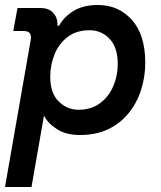

<svg xmlns="http://www.w3.org/2000/svg" viewBox="-23 -528 643 768"><path d="M-3 220 100 -369Q106 -404 72 -404H30L47 -496H138Q172 -496 189.5 -477Q207 -458 207 -431V-425H213Q234 -462 272.5 -485Q311 -508 369 -508Q451 -508 504.5 -448.5Q558 -389 558 -277Q558 -221 541.5 -169Q525 -117 492 -76Q459 -35 410.5 -11.5Q362 12 297 12Q241 12 204 -12Q167 -36 153 -66L103 220ZM291 -89Q342 -89 377 -115Q412 -141 430 -183Q448 -225 448 -272Q448 -338 415.5 -372.5Q383 -407 335 -407Q283 -407 248 -380.5Q213 -354 195.5 -311.5Q178 -269 178 -220Q178 -156 211.5 -122.5Q245 -89 291 -89Z"/></svg>

Font: DM Mono Medium
Style: Italic
Weight: 500
Italic angle: -10°
Designer: Colophon Foundry
Foundry: Colophon Foundry
Version: Version 1.000; ttfautohint (v1.8.2.53-6de2)